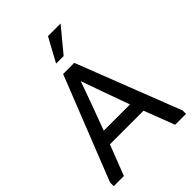

<svg xmlns="http://www.w3.org/2000/svg" viewBox="-259 -1032 1150 1150"><g transform="rotate(-45 316.0 -457.0)"><path d="M9.3 0V-31.2L270 -689.5H364.3L621.6 -28.8V0H529.3L455.1 -193.4H170.4L95.2 0ZM202.1 -277.3H424.3L360.8 -453.1L314.5 -585L267.1 -453.1ZM284.2 -763.2 366.2 -914.1H473.1L348.1 -763.2Z"/></g></svg>

Font: Shanti
Style: Regular
Weight: 400
Designer: Vernon Adams
Foundry: Vernon Adams
Version: Version 1.100; ttfautohint (v1.8.4)